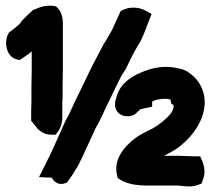

<svg xmlns="http://www.w3.org/2000/svg" viewBox="-20 -667 761 684"><path d="M9 -546C-6 -516 2 -466 38 -456L50 -453L81 -474C86 -478 89 -480 93 -484V-413C93 -396 92 -377 92 -358V-307C91 -287 91 -265 91 -246V-237L117 -205H118C131 -192 148 -187 165 -187H178L186 -197C196 -211 202 -229 202 -250V-306C203 -312 203 -318 203 -322V-363C203 -382 204 -401 204 -422V-567C204 -588 206 -616 186 -638L180 -644L171 -646C155 -648 141 -646 129 -643C118 -640 110 -636 103 -633L98 -632L94 -628C82 -617 71 -607 59 -594L58 -593L50 -582C46 -578 40 -573 39 -572L12 -551ZM119 -36 165 -34C170 -22 188 -5 211 -14L219 -17L223 -23L238 -44L260 -80C262 -84 263 -87 266 -93C272 -103 275 -113 280 -122C293 -149 307 -182 320 -209C338 -239 355 -281 370 -310C385 -342 398 -368 413 -398L430 -424V-425C447 -460 463 -494 482 -522V-524L483 -525C495 -549 503 -575 512 -597L520 -617L501 -628C477 -642 444 -644 419 -632L410 -628L379 -560C372 -547 362 -530 353 -515H352L310 -435C308 -431 305 -424 301 -417C278 -367 251 -316 227 -262C221 -248 217 -246 208 -225C185 -173 162 -120 137 -72ZM390 -287 391 -285C398 -254 429 -250 445 -254C454 -256 463 -259 471 -270C476 -274 479 -277 481 -278L522 -287V-305C533 -313 568 -318 586 -313C586 -313 587 -312 587 -311L591 -296L598 -294C600 -281 594 -267 579 -252C564 -237 547 -223 525 -210C498 -197 467 -183 440 -156C419 -137 384 -95 397 -43L399 -33L408 -27C414 -23 422 -20 429 -17L445 -12C457 -9 469 -8 481 -7C490 -6 500 -6 509 -6H612C628 -6 658 3 687 -9L698 -13L702 -25C702 -25 705 -31 707 -40C711 -64 705 -83 700 -95L693 -110H676C658 -110 636 -112 614 -112H565C581 -121 598 -129 616 -142C653 -170 691 -214 704 -264C721 -327 695 -380 653 -408C637 -421 616 -423 603 -426C563 -433 528 -426 498 -415C460 -401 408 -375 395 -321C393 -316 392 -311 391 -307L390 -304Z"/></svg>

Font: SolarCharger
Style: 1050
Weight: 1000
Designer: Mew Too
Foundry: Cannot Into Space Fonts/KineticPlasma Fonts
Version: Version 1.100